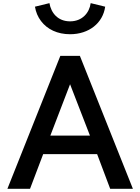

<svg xmlns="http://www.w3.org/2000/svg" viewBox="-20 -1172 871 1192"><path d="M415 -959.5C532.5 -959.5 619 -1029 633 -1130.5L543 -1152.5C535 -1092 490 -1039.5 415 -1039.5C339 -1039.5 297 -1092 287 -1152.5L197 -1130.5C202.5 -1097 215 -1067 234.5 -1041.5C273.5 -989.5 337 -959.5 415 -959.5ZM166.5 0 248 -215H583L664 0H805L476 -825H354.5L26 0ZM415 -649 538.5 -330H292.5Z"/></svg>

Font: Spartan SemiBold
Style: Regular
Weight: 600
Designer: Matt Bailey, Mirko Velimirovic
Foundry: Matt Bailey
Version: Version 1.003